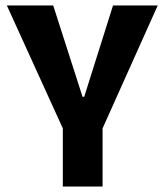

<svg xmlns="http://www.w3.org/2000/svg" viewBox="-20 -680 600 700"><path d="M209 0V-212L5 -660H174L281 -327H287L392 -660H555L354 -212V0Z"/></svg>

Font: Bricolage Grotesque 36pt SemiCondensed
Style: Bold
Weight: 700
Width: 4
Designer: Mathieu Triay
Foundry: Atelier Triay
Version: Version 1.001;gftools[0.9.33.dev8+g029e19f]